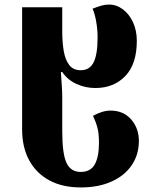

<svg xmlns="http://www.w3.org/2000/svg" viewBox="-20 -568 674 842"><path d="M335 254Q253 254 195.5 222.5Q138 191 107.5 134Q77 77 77 0V-536H253V-430Q253 -383 259.5 -344.5Q266 -306 283.5 -283Q301 -260 334 -260Q373 -260 390.5 -294.5Q408 -329 408 -405Q408 -438 402 -472.5Q396 -507 386 -530Q407 -538 423.5 -543Q440 -548 458 -548Q491 -548 519 -527Q547 -506 563.5 -470Q580 -434 580 -389Q580 -287 529.5 -234.5Q479 -182 398 -182Q355 -182 316 -199.5Q277 -217 253 -252H247Q249 -220 251 -192.5Q253 -165 253 -141V8Q253 106 271.5 146Q290 186 334 186Q377 186 395.5 153Q414 120 414 59Q414 18 407.5 -7Q401 -32 388 -60Q429 -83 465 -83Q521 -83 555 -44.5Q589 -6 589 50Q589 110 558 156Q527 202 469.5 228Q412 254 335 254Z"/></svg>

Font: Noto Serif Georgian ExtraBold
Style: Regular
Weight: 800
Designer: Monotype Design Team, Akaki Razmadze
Foundry: Google LLC
Version: Version 2.003; ttfautohint (v1.8.4.7-5d5b)